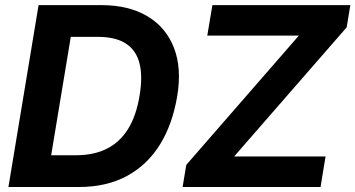

<svg xmlns="http://www.w3.org/2000/svg" viewBox="-20 -748 1421 768"><path d="M295.4 0H82L103 -127H283.7Q356.4 -127 408.7 -153.8Q460.9 -180.7 493.2 -233.6Q525.4 -286.6 538.1 -364.3Q551.3 -441.9 538.1 -494.4Q524.9 -546.9 483.6 -573.7Q442.4 -600.6 370.6 -600.6H178.2L199.2 -727.5H385.3Q494.6 -727.5 569.1 -683.3Q643.6 -639.2 675.5 -557.6Q707.5 -476.1 689 -364.3Q670.4 -251.5 619.9 -169.9Q569.3 -88.4 488 -44.2Q406.7 0 295.4 0ZM284.2 -727.5 163.6 0H13.7L134.3 -727.5ZM710.4 0 725.1 -88.4 1175.3 -605.5H809.1L829.6 -727.5H1381.3L1366.7 -638.7L916.5 -122.1H1282.2L1262.2 0Z"/></svg>

Font: Inter 28pt
Style: Bold Italic
Weight: 700
Italic angle: -9.3988°
Designer: Rasmus Andersson
Foundry: rsms
Version: Version 4.001;git-66647c0bb